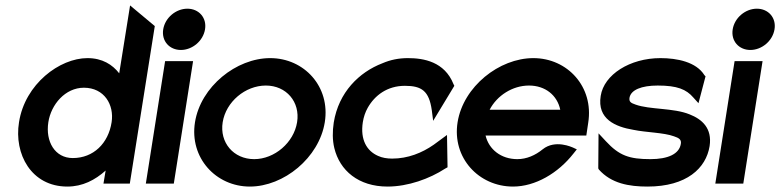

<svg xmlns="http://www.w3.org/2000/svg" viewBox="-20 -676 2873 707"><path d="M228 11C284 11 330 -13 369 -48L361 0H458L550 -580L459 -656L419 -406C394 -438 357 -462 302 -462C200 -462 72 -367 50 -226C31 -109 95 11 228 11ZM289 -353C364 -353 401 -290 391 -226C379 -148 324 -94 248 -94C182 -94 147 -155 158 -226C168 -291 220 -353 289 -353Z M646 -492C688 -492 728 -525 735 -568C742 -611 712 -644 670 -644C628 -644 588 -611 581 -568C574 -525 604 -492 646 -492ZM620 0 691 -451H588L517 0Z M900 11C1025 11 1155 -95 1176 -226C1197 -357 1100 -462 975 -462C850 -462 719 -357 698 -226C677 -95 775 11 900 11ZM959 -361C1034 -361 1086 -301 1074 -226C1062 -151 991 -90 916 -90C840 -90 788 -151 800 -226C812 -301 883 -361 959 -361Z M1211 -131C1231 -48 1300 11 1407 11C1483 11 1562 -18 1619 -55L1628 -60L1626 -179L1577 -143C1534 -113 1482 -92 1424 -92C1405 -92 1387 -95 1372 -102C1331 -120 1306 -161 1316 -226C1319 -245 1325 -263 1334 -279C1360 -325 1406 -360 1471 -360C1533 -360 1560 -341 1570 -270L1575 -231L1653 -360L1650 -366C1617 -449 1540 -462 1482 -462C1449 -462 1418 -456 1388 -443C1302 -410 1227 -336 1209 -225C1204 -192 1204 -160 1211 -131Z M1869 11C1951 11 2035 -38 2092 -111L2104 -126L2089 -133C2088 -133 2025 -164 1978 -126C1951 -104 1919 -90 1885 -90C1825 -90 1780 -126 1768 -177H2139L2146 -224C2167 -356 2070 -462 1944 -462C1818 -462 1686 -357 1665 -226C1644 -95 1743 11 1869 11ZM1928 -361C1988 -361 2032 -325 2043 -272H1783C1810 -324 1867 -361 1928 -361Z M2312 -198C2360 -188 2424 -188 2462 -174C2480 -168 2490 -162 2487 -146C2481 -109 2440 -90 2375 -90C2297 -90 2260 -103 2211 -156L2184 -185L2183 -56L2185 -52C2231 0 2297 11 2364 11C2509 11 2580 -57 2593 -138C2603 -204 2565 -237 2519 -255C2460 -279 2372 -272 2320 -291C2302 -297 2296 -302 2298 -316C2303 -345 2342 -361 2402 -361C2474 -361 2507 -347 2533 -317L2552 -296L2578 -395L2574 -399C2544 -448 2473 -462 2412 -462C2299 -462 2204 -401 2192 -323C2178 -237 2247 -209 2312 -198Z M2743 -492C2785 -492 2825 -525 2832 -568C2839 -611 2809 -644 2767 -644C2725 -644 2685 -611 2678 -568C2671 -525 2701 -492 2743 -492ZM2717 0 2788 -451H2685L2614 0Z"/></svg>

Font: Charger Pro
Style: BlkNarObl
Weight: 900
Designer: Jasper
Foundry: Cannot Into Space Fonts
Version: Version 1.09